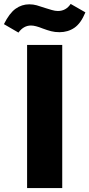

<svg xmlns="http://www.w3.org/2000/svg" viewBox="-74 -958 455 978"><path d="M64 -729H243V0H64ZM143 -813Q106 -828 84 -828Q46 -828 20 -792L-54 -835Q-26 -891 5.5 -913.5Q37 -936 75 -936Q95 -936 113 -931Q131 -926 157 -917Q173 -912 190 -907Q207 -902 221 -902Q262 -902 286 -938L361 -895Q338 -839 305 -816.5Q272 -794 229 -794Q206 -794 186.5 -799Q167 -804 143 -813Z"/></svg>

Font: Mona Sans ExtraBold
Style: Regular
Weight: 800
Designer: Deni Anggara
Foundry: GitHub
Version: Version 2.000